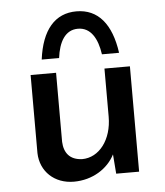

<svg xmlns="http://www.w3.org/2000/svg" viewBox="-50 -697 652 759"><g transform="rotate(-5 276.0 -318.0)"><path d="M281 -653C196 -653 143 -592 128 -475H197C205 -538 230 -584 281 -584C332 -584 358 -538 367 -475H435C419 -590 367 -653 281 -653ZM213 17C287 17 348 -22 376 -77L382 0H473V-418H372V-227C372 -136 321 -69 253 -69C204 -71 182 -100 180 -144V-418H79V-108C81 -35 136 17 213 17Z"/></g></svg>

Font: Reem Kufi
Style: Regular
Weight: 400
Designer: Khaled Hosny
Version: Version 0.007